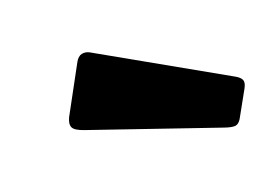

<svg xmlns="http://www.w3.org/2000/svg" viewBox="-42 -819 446 318"><g transform="rotate(-15 181.0 -660.0)"><path d="M104 -739Q108 -748 114.5 -750Q121 -752 128 -749L350 -648Q359 -644 361.5 -639Q364 -634 360 -625L339 -578Q335 -570 329 -569Q323 -568 311 -571L86 -627Q70 -631 66.5 -637Q63 -643 67 -654Z"/></g></svg>

Font: Libre Franklin Black
Style: Italic
Weight: 900
Italic angle: -8°
Designer: Pablo Impallari, Rodrigo Fuenzalida, Nhung Nguyen
Foundry: Impallari Type
Version: Version 3.000